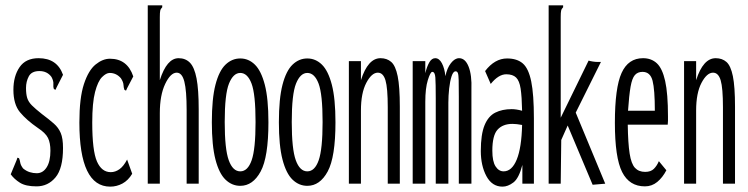

<svg xmlns="http://www.w3.org/2000/svg" viewBox="-20 -685 2790 716"><path d="M116 10Q76 10 54.5 -3.5Q33 -17 20 -35L42 -88L45 -97L51 -95Q54 -88 55.5 -78.5Q57 -69 66 -57Q78 -47 91 -43Q104 -39 117 -39Q140 -39 154 -61Q168 -83 168 -123Q168 -152 159 -170.5Q150 -189 121 -208Q79 -237 54.5 -266.5Q30 -296 30 -350Q30 -401 53 -434.5Q76 -468 124 -468Q193 -468 215 -406L191 -359L187 -350L181 -353Q178 -361 179 -372Q180 -383 172 -398Q156 -420 127 -420Q98 -420 87.5 -400.5Q77 -381 77 -357Q77 -334 81.5 -319.5Q86 -305 99 -292Q112 -279 136 -260Q164 -239 181 -224Q198 -209 206.5 -189Q215 -169 215 -133Q215 -57 187 -23.5Q159 10 116 10Z M391 11Q276 11 276 -228Q276 -320 293 -371.5Q310 -423 336.5 -444.5Q363 -466 390 -466Q455 -466 477 -400L454 -356L450 -347L444 -350Q441 -358 440.5 -368.5Q440 -379 431 -393Q414 -413 389 -413Q376 -413 360.5 -397.5Q345 -382 334.5 -342Q324 -302 324 -228Q324 -123 341.5 -83Q359 -43 393 -43Q410 -43 425.5 -54Q441 -65 454 -90L473 -37Q458 -12 436.5 -0.5Q415 11 391 11Z M531 -665H585V-658Q579 -652 577.5 -645Q576 -638 576 -621V-386Q602 -468 646 -468Q672 -468 688.5 -451Q705 -434 713 -392.5Q721 -351 721 -277V0H676V-275Q676 -347 667.5 -380.5Q659 -414 639 -414Q616 -414 596 -372Q576 -330 576 -263V0H531Z M876 8Q845 8 821 -15Q797 -38 783.5 -90Q770 -142 770 -229Q770 -317 783.5 -369Q797 -421 821 -444Q845 -467 876 -467Q907 -467 930.5 -444Q954 -421 967.5 -369Q981 -317 981 -229Q981 -99 952 -45.5Q923 8 876 8ZM876 -46Q904 -46 918.5 -87.5Q933 -129 933 -230Q933 -334 918 -373.5Q903 -413 876 -413Q850 -413 834 -373.5Q818 -334 818 -230Q818 -129 833 -87.5Q848 -46 876 -46Z M1126 8Q1095 8 1071 -15Q1047 -38 1033.5 -90Q1020 -142 1020 -229Q1020 -317 1033.5 -369Q1047 -421 1071 -444Q1095 -467 1126 -467Q1157 -467 1180.5 -444Q1204 -421 1217.5 -369Q1231 -317 1231 -229Q1231 -99 1202 -45.5Q1173 8 1126 8ZM1126 -46Q1154 -46 1168.5 -87.5Q1183 -129 1183 -230Q1183 -334 1168 -373.5Q1153 -413 1126 -413Q1100 -413 1084 -373.5Q1068 -334 1068 -230Q1068 -129 1083 -87.5Q1098 -46 1126 -46Z M1281 0V-457H1326V-386Q1352 -468 1399 -468Q1423 -468 1439 -454Q1455 -440 1463 -401Q1471 -362 1471 -287V0H1426V-285Q1426 -357 1417.5 -385.5Q1409 -414 1389 -414Q1366 -414 1346 -376Q1326 -338 1326 -273V0Z M1519 0V-457H1566V-412Q1572 -437 1581 -452.5Q1590 -468 1603 -468Q1618 -468 1628 -449Q1638 -430 1641 -401Q1647 -431 1661.5 -449.5Q1676 -468 1692 -468Q1715 -468 1727.5 -436.5Q1740 -405 1738 -351V0H1691V-324Q1691 -366 1690.5 -386Q1690 -406 1687.5 -412.5Q1685 -419 1679 -419Q1670 -419 1664 -400.5Q1658 -382 1655 -355Q1652 -328 1652 -302V0H1605V-318Q1605 -375 1603.5 -396Q1602 -417 1592 -417Q1585 -417 1575.5 -386.5Q1566 -356 1566 -305V0Z M1854 11Q1815 11 1794 -28Q1773 -67 1773 -122Q1773 -184 1787 -218Q1801 -252 1827 -265Q1853 -278 1888 -278Q1897 -278 1906.5 -276.5Q1916 -275 1927 -272Q1926 -325 1921.5 -354.5Q1917 -384 1904.5 -396Q1892 -408 1868 -408Q1839 -408 1810 -372L1789 -420Q1825 -467 1871 -467Q1908 -467 1929.5 -448.5Q1951 -430 1961 -381.5Q1971 -333 1971 -243V0H1928V-70Q1915 -20 1894.5 -4.5Q1874 11 1854 11ZM1816 -123Q1816 -83 1828 -64.5Q1840 -46 1858 -46Q1889 -46 1907 -90Q1925 -134 1927 -219Q1906 -223 1891 -223Q1855 -223 1835.5 -201.5Q1816 -180 1816 -123Z M2097 -217 2073 -163 2071 0H2026V-665H2080V-658Q2074 -652 2072.5 -645Q2071 -638 2071 -621V-246L2175 -459Q2181 -457 2191 -455.5Q2201 -454 2208 -454H2221L2127 -265L2237 0L2190 4Z M2385 10Q2327 10 2300 -43.5Q2273 -97 2273 -227Q2273 -358 2298 -413Q2323 -468 2378 -468Q2409 -468 2429.5 -449Q2450 -430 2460.5 -383Q2471 -336 2471 -251Q2471 -241 2471 -234.5Q2471 -228 2470 -220H2321Q2322 -151 2328 -112.5Q2334 -74 2348 -59Q2362 -44 2386 -44Q2407 -44 2418.5 -55.5Q2430 -67 2437 -84L2465 -50Q2451 -23 2431 -6.5Q2411 10 2385 10ZM2322 -272H2422Q2422 -351 2413.5 -384Q2405 -417 2376 -417Q2358 -417 2347.5 -405Q2337 -393 2331.5 -361.5Q2326 -330 2322 -272Z M2531 0V-457H2576V-386Q2602 -468 2649 -468Q2673 -468 2689 -454Q2705 -440 2713 -401Q2721 -362 2721 -287V0H2676V-285Q2676 -357 2667.5 -385.5Q2659 -414 2639 -414Q2616 -414 2596 -376Q2576 -338 2576 -273V0Z"/></svg>

Font: Inconsolata UltraCondensed
Style: Regular
Weight: 400
Width: 1
Monospace: yes
Designer: Raph Levien, Cyreal, Brenton Simpson
Foundry: Raph Levien, Cyreal, Google
Version: Version 3.001; ttfautohint (v1.8.2.53-6de2)